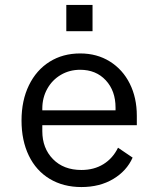

<svg xmlns="http://www.w3.org/2000/svg" viewBox="-20 -744 640 776"><path d="M67 -257Q67 -338 97 -399.5Q127 -461 180.5 -494.5Q234 -528 304 -528Q372 -528 424 -495.5Q476 -463 504.5 -406Q533 -349 533 -276V-238H151V-214Q151 -145 194 -101Q237 -57 309 -57Q360 -57 398 -80.5Q436 -104 457 -147L516 -107Q492 -53 437.5 -20.5Q383 12 309 12Q236 12 181 -21Q126 -54 96.5 -115Q67 -176 67 -257ZM151 -305V-298H447V-309Q447 -377 407.5 -419.5Q368 -462 304 -462Q261 -462 226 -441.5Q191 -421 171 -385Q151 -349 151 -305ZM354 -724V-618H248V-724Z"/></svg>

Font: iA Writer Duo V
Style: Regular
Weight: 400
Designer: Mike Abbink, Paul van der Laan, Pieter van Rosmalen, Oliver Reichenstein
Foundry: Information Architects Inc.
Version: Version 2.000